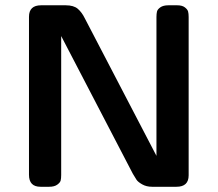

<svg xmlns="http://www.w3.org/2000/svg" viewBox="-20 -714 834 734"><path d="M90.8 -45.9V-649.9Q90.8 -693.8 137.2 -693.8H231Q261.7 -693.8 277.3 -680.4Q293 -667 304.2 -644L578.1 -118.2V-648.9Q578.1 -661.1 580.1 -669.7Q582 -678.2 593 -686Q604 -693.8 624 -693.8H657.2Q676.3 -693.8 686.5 -686Q696.8 -678.2 699 -670.2Q701.2 -662.1 701.2 -648.9V-43.9Q701.2 0 654.8 0H561Q540 0 523.9 -9Q507.8 -18.1 502 -26.6Q496.1 -35.2 487.8 -49.8L213.9 -576.2V-44.9Q213.9 -31.7 211.9 -23.9Q210 -16.1 199 -8.1Q188 0 168 0H134.8Q90.8 0 90.8 -45.9Z"/></svg>

Font: CMU Sans Serif
Style: Bold
Weight: 700
Version: Version 0.7.0